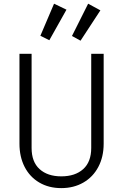

<svg xmlns="http://www.w3.org/2000/svg" viewBox="-20 -991 655 1022"><path d="M531.8 -226.2Q531.8 -155.9 503.3 -102.3Q474.9 -48.7 423.6 -19.2Q372.3 10.3 306.2 10.3Q239.5 10.3 189 -19.5Q138.5 -49.2 111 -102.8Q83.6 -156.4 83.6 -226.2V-704.6H148.2V-203.6Q148.2 -129.2 190.8 -90.8Q233.3 -52.3 306.2 -52.3Q380 -52.3 422.8 -90.8Q465.6 -129.2 465.6 -203.6V-704.6H531.8ZM242.6 -776.9 194.9 -800.5 267.7 -971.3 333.8 -939.5ZM408.7 -774.4 363.1 -799.5 449.2 -971.3 514.4 -935.9Z"/></svg>

Font: Fira Code Fixed Light
Style: Regular
Weight: 300
Monospace: yes
Designer: Carrois Corporate, Edenspiekermann AG, Nikita Prokopov
Foundry: Carrois Corporate, Edenspiekermann AG, Nikita Prokopov
Version: Version 5.002